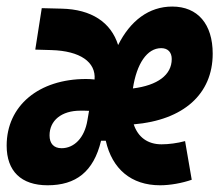

<svg xmlns="http://www.w3.org/2000/svg" viewBox="-42 -547 659 577"><path d="M443.4 -113.3C401.9 -113.3 372.6 -134.8 359.9 -173.3C509.3 -186 597.2 -264.2 597.2 -385.7C597.2 -474.6 552.2 -527.3 475.6 -527.3C405.8 -527.3 349.6 -484.9 313 -411.6C291.5 -480 232.9 -519 143.1 -521L83.5 -522.5L64 -397.9L112.3 -396.5C199.2 -394 246.6 -360.4 242.2 -308.1C233.9 -309.1 225.1 -309.6 216.8 -309.6C74.2 -309.6 -22 -229 -22 -109.4C-22 -32.7 21.5 9.8 101.1 9.8C186 9.8 239.3 -30.8 261.7 -124H275.9C294.9 -39.1 352.5 9.8 439 9.8C469.2 9.8 504.9 3.4 534.2 -6.8L514.2 -123C491.2 -116.7 464.8 -113.3 443.4 -113.3ZM225.6 -213.9 220.7 -185.5C211.9 -131.8 180.2 -101.6 143.1 -101.6C119.6 -101.6 106.9 -115.7 106.9 -140.1C106.9 -185.1 143.1 -214.4 199.2 -214.4C208.5 -214.4 217.8 -214.4 225.6 -213.9ZM357.4 -281.2C368.7 -355.5 399.9 -402.3 442.4 -402.3C462.9 -402.3 474.1 -389.6 474.1 -369.6C474.1 -321.8 431.6 -290.5 357.4 -281.2Z"/></svg>

Font: Cascadia Code NF
Style: Bold Italic
Weight: 700
Italic angle: -10°
Monospace: yes
Designer: Aaron Bell
Foundry: Saja Typeworks
Version: Version 2404.023